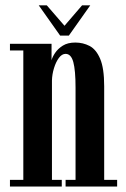

<svg xmlns="http://www.w3.org/2000/svg" viewBox="-20 -684 462 704"><path d="M16.5 0V-24.5H65.5V-499H16.5V-523.5H169V-463Q172 -475 182.2 -490.2Q192.5 -505.5 210.5 -516.8Q228.5 -528 256 -528Q284.5 -528 308.5 -515.5Q332.5 -503 347.2 -468.5Q362 -434 362 -368V-24.5H409.5V0H220.5V-24.5H257V-362.5Q257 -426.5 248.8 -456.5Q240.5 -486.5 220.5 -486.5Q207 -486.5 196 -471.8Q185 -457 178 -434.2Q171 -411.5 170.5 -388.5V-24.5H206.5V0ZM200.5 -553.5 122 -664.5H151.5L216.5 -589.5L281 -664.5H311L232.5 -553.5Z"/></svg>

Font: Imbue 50pt SemiBold
Style: Regular
Weight: 600
Designer: Tyler Finck
Foundry: Etcetera Type Company
Version: Version 1.102; ttfautohint (v1.8.3)